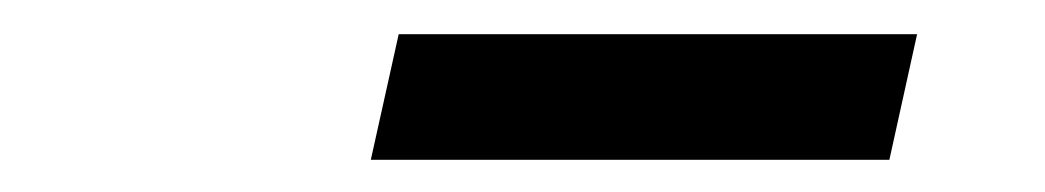

<svg xmlns="http://www.w3.org/2000/svg" viewBox="-20 -623 626 115"><path d="M218.8 -602.5H529.3L512.7 -527.3H202.1Z"/></svg>

Font: Crimson Pro ExtraBold
Style: Italic
Weight: 800
Italic angle: -12°
Designer: Jacques Le Bailly
Foundry: Baron von Fonthausen
Version: Version 1.003